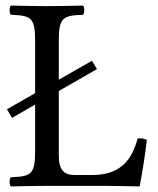

<svg xmlns="http://www.w3.org/2000/svg" viewBox="-20 -667 568 689"><path d="M310 -449 191 -381.1V-523C191 -606 208 -611 278 -614C284 -620 284 -641 278 -647C233 -646 186.1 -645 148 -645C111.9 -645 65 -646 19 -647C13 -641 13 -620 19 -614C89 -611 106 -606 106 -523V-332.6L5 -275L23 -244L106 -291.6V-122C106 -39 89 -34 19 -31C13 -25 13 -4 19 2C58 1 115.3 0 149 0H361.7C389 0 481 2 481 2C491 -48 501 -113 507 -165C497.2 -169.7 486.4 -171.8 474 -170C454 -98 417 -39 311 -39H248C209 -39 191 -58 191 -109V-340.4L328 -419Z"/></svg>

Font: Libertinus Math
Style: Regular
Weight: 400
Designer: Philipp H. Poll
Foundry: Khaled Hosny
Version: Version 6.2